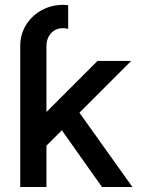

<svg xmlns="http://www.w3.org/2000/svg" viewBox="-20 -753 567 773"><path d="M61.5 -567.9Q61.5 -615.2 85 -652.8Q108.4 -690.4 147.7 -711.9Q187 -733.4 233.9 -733.4Q245.1 -733.4 254.4 -731.9V-636.7Q245.6 -639.6 233.9 -639.6Q204.1 -639.6 185.5 -619.1Q167 -598.6 167 -567.9V-302.2L372.6 -507.8H508.3L299.8 -299.3L513.2 0H390.6L229 -228.5L167 -166.5V0H61.5Z"/></svg>

Font: Giphurs Medium
Style: Regular
Weight: 500
Version: Version 0.920; ttfautohint (v1.8.4.7-5d5b)